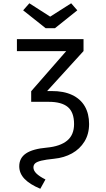

<svg xmlns="http://www.w3.org/2000/svg" viewBox="-20 -948 655 1187"><path d="M457.9 -884.1 320 -773.8H262.1L123.1 -884.1L161.5 -927.7L290.3 -845.1L420 -927.7ZM298.5 -385.1Q373.3 -385.6 425.6 -361Q477.9 -336.4 504.4 -290.5Q530.8 -244.6 530.8 -181.5Q530.8 -119.5 502.3 -73.1Q473.8 -26.7 425.1 0.3Q376.4 27.2 315.4 33.3Q263.6 38.5 236.2 45.1Q208.7 51.8 197.7 61.5Q186.7 71.3 186.7 87.2Q186.7 106.7 205.4 124.9Q224.1 143.1 261 161.5L229.2 219Q164.1 191.8 131.5 157.7Q99 123.6 99 80Q99 28.7 140.8 0.5Q182.6 -27.7 269.7 -35.4Q351.8 -43.1 394.9 -78.5Q437.9 -113.8 437.9 -181Q437.9 -253.8 399.5 -286.2Q361 -318.5 281.5 -318.5H172.8V-384.1L389.2 -631.8H84.6V-706.2H496.4V-632.3L271.3 -385.1Z"/></svg>

Font: Fira Code
Style: Regular
Weight: 400
Designer: Carrois Corporate, Edenspiekermann AG, Nikita Prokopov
Foundry: Carrois Corporate, Edenspiekermann AG, Nikita Prokopov
Version: Version 5.002